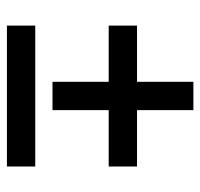

<svg xmlns="http://www.w3.org/2000/svg" viewBox="-32 -530 573 549"><g transform="rotate(90 254.5 -255.5)"><path d="M213.9 -279.8H53.2V-360.8H213.9V-522H294.9V-360.8H456.1V-279.8H294.9V-119.1H213.9ZM53.2 -69.8H456.1V11.2H53.2Z"/></g></svg>

Font: D-DIN Exp
Style: Regular
Weight: 400
Width: 7
Designer: Charles Nix
Foundry: Datto Inc.
Version: Version 1.00